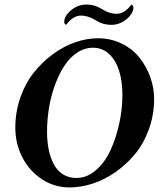

<svg xmlns="http://www.w3.org/2000/svg" viewBox="-20 -821 728 851"><path d="M362.3 -800.8Q397.5 -800.8 423.8 -785.2Q439 -776.4 446.3 -772.5Q453.6 -768.6 468 -764.2Q482.4 -759.8 497.1 -759.8Q531.7 -759.8 562.5 -800.8Q571.3 -797.9 571.3 -787.1Q571.3 -767.6 552.7 -747.1Q518.1 -710.9 473.6 -710.9Q438.5 -710.9 412.1 -726.6Q397 -735.4 389.6 -739.3Q382.3 -743.2 367.9 -747.6Q353.5 -752 338.9 -752Q304.2 -752 273.4 -710.9Q264.6 -713.9 264.6 -724.6Q264.6 -744.1 283.2 -764.6Q317.9 -800.8 362.3 -800.8ZM392.6 -609.4Q353.5 -609.4 319.8 -586.2Q286.1 -563 262.5 -525.1Q238.8 -487.3 221.7 -438.7Q204.6 -390.1 196.5 -338.9Q188.5 -287.6 188.5 -238.3Q188.5 -194.8 195.8 -158.4Q203.1 -122.1 218.3 -93.3Q233.4 -64.5 259 -48.3Q284.7 -32.2 318.4 -32.2Q365.7 -32.2 405.5 -66.9Q445.3 -101.6 470.2 -156.2Q495.1 -210.9 508.8 -274.7Q522.5 -338.4 522.5 -400.4Q522.5 -458.5 508.8 -504.6Q495.1 -550.8 465.1 -580.1Q435.1 -609.4 392.6 -609.4ZM414.1 -651.4Q471.7 -651.4 520 -627.4Q568.4 -603.5 598.9 -564.7Q629.4 -525.9 646.2 -478.8Q663.1 -431.6 663.1 -383.8Q663.1 -311.5 639.6 -247.3Q616.2 -183.1 577.6 -137Q539.1 -90.8 490.2 -57.1Q441.4 -23.4 389.4 -6.8Q337.4 9.8 288.1 9.8Q221.2 9.8 165.8 -26.6Q110.4 -63 79.1 -123.5Q47.9 -184.1 47.9 -254.9Q47.9 -325.2 70.3 -389.2Q92.8 -453.1 130.4 -500Q168 -546.9 215.3 -581.5Q262.7 -616.2 314 -633.8Q365.2 -651.4 414.1 -651.4Z"/></svg>

Font: Amiri
Style: Bold Slanted
Weight: 700
Italic angle: 9°
Designer: Khaled Hosny
Version: Version 000.107